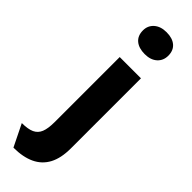

<svg xmlns="http://www.w3.org/2000/svg" viewBox="-372 -806 1022 1022"><g transform="rotate(45 139.0 -295.5)"><path d="M-38 86Q8 86 34 74Q60 62 71 34.5Q82 7 82 -41V-531H242V-3Q242 70 217 117Q192 164 143 187Q94 210 23 210ZM69 -719Q69 -755 95 -778Q121 -801 165 -801Q210 -801 235 -779.5Q260 -758 260 -719Q260 -682 234.5 -659Q209 -636 165 -636Q120 -636 94.5 -657.5Q69 -679 69 -719Z"/></g></svg>

Font: Mach
Style: Bold
Weight: 700
Version: Version 1.002